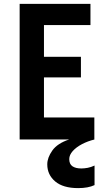

<svg xmlns="http://www.w3.org/2000/svg" viewBox="-20 -717 542 987"><path d="M336 101Q336 126.5 352.5 137.8Q369 149 398 149Q413 149 430.5 145.8Q448 142.5 466 134V234.5Q433.5 250 382 250Q304 250 263.5 215.5Q223 181 223 128Q223 93.5 249 56.8Q275 20 335.5 0H81V-697H445V-588H206V-425H396V-319H206V-113H465V-0.5L466 0Q431 8.5 401.5 24Q372 39.5 354 59.5Q336 79.5 336 101Z"/></svg>

Font: Alatsi
Style: Regular
Weight: 400
Designer: Spyros Zevelakis, Eben Sorkin
Foundry: www.sorkintype.com
Version: Version 1.008; ttfautohint (v1.8.4.7-5d5b)